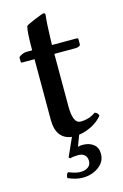

<svg xmlns="http://www.w3.org/2000/svg" viewBox="-121 -639 576 900"><g transform="rotate(-15 166.5 -189.0)"><path d="M130.9 104 125 98.1 165 8.8Q128.9 4.9 109.4 -20.8Q89.8 -46.4 89.8 -94.2V-388.2H28.8Q23.9 -388.2 23.9 -394V-416Q43.5 -431.2 64 -431.2H89.8Q89.8 -523.9 97.2 -546.9Q100.1 -551.8 140.1 -568.4Q180.2 -585 186 -585Q193.8 -585 193.8 -576.2Q189 -538.1 187 -467.8L186 -431.2H305.2Q313 -431.2 313 -424.8V-400.9Q313 -395 305.4 -391.6Q297.9 -388.2 289.1 -388.2H186V-133.8Q186 -49.8 223.1 -49.8Q265.1 -49.8 296.9 -73.2Q313.5 -67.4 314.9 -53.2Q294.4 -28.8 263.7 -12.7Q232.9 3.4 200.2 7.8L180.2 61Q190.4 58.1 204.1 58.1Q235.4 58.1 255.6 74.2Q275.9 90.3 275.9 120.1Q275.9 158.7 242.9 182.9Q210 207 165 207Q132.3 207 94.2 189.9Q94.2 172.4 104 164.1Q121.1 170.4 127.4 172.4Q133.8 174.3 143.1 176.3Q152.3 178.2 162.1 178.2Q185.1 178.2 199 167.7Q212.9 157.2 212.9 138.2Q212.9 120.1 202.1 109.6Q191.4 99.1 169.9 99.1Q148.4 99.1 130.9 104Z"/></g></svg>

Font: Common Serif Medium
Style: Regular
Weight: 500
Designer: Philipp H. Poll, Khaled Hosny
Foundry: Stefan Peev, Context Ltd.
Version: Version 1.026